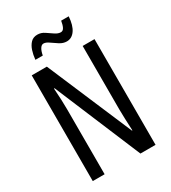

<svg xmlns="http://www.w3.org/2000/svg" viewBox="-215 -1080 1000 1123"><g transform="rotate(-30 284.5 -518.5)"><path d="M497 -66H395L151 -648H147Q153 -566 153 -504V-66H73V-780H175L419 -207H422Q420 -251 418.5 -287.5Q417 -324 417 -352V-780H497ZM137 -848Q140 -880 149 -907.5Q158 -935 175 -952.5Q192 -970 220 -970Q245 -970 266.5 -955.5Q288 -941 308.5 -927Q329 -913 347 -913Q362 -913 370 -929Q378 -945 382 -971H433Q429 -912 407 -880.5Q385 -849 351 -849Q327 -849 304 -863.5Q281 -878 261 -892.5Q241 -907 225 -907Q212 -907 202 -891.5Q192 -876 187 -848Z"/></g></svg>

Font: Noto Sans Malayalam UI ExtraCondensed
Style: Regular
Weight: 400
Width: 2
Designer: Jelle Bosma - Monotype Design Team
Foundry: Monotype Imaging Inc.
Version: Version 2.104; ttfautohint (v1.8.4.7-5d5b)